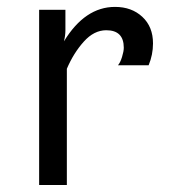

<svg xmlns="http://www.w3.org/2000/svg" viewBox="-20 -528 498 548"><path d="M308.3 -508.3Q355.8 -508.3 386.2 -480Q416.7 -451.7 416.7 -404.2Q416.7 -371.7 404.2 -341.7H316.7Q323.3 -349.2 328.3 -365.4Q333.3 -381.7 333.3 -391.7Q333.3 -441.7 283.3 -441.7Q248.3 -441.7 219.2 -409.2Q190 -376.7 170.8 -331.7V0H91.7V-500H166.7V-441.7Q166.7 -426.7 162.5 -410Q222.5 -508.3 308.3 -508.3Z"/></svg>

Font: BoonBaan
Style: Regular
Weight: 400
Designer: Sungsit Sawaiwan
Foundry: FontUni
Version: Version 2.0